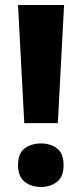

<svg xmlns="http://www.w3.org/2000/svg" viewBox="-20 -734 327 767"><path d="M211 -242 236 -714H52L77 -242ZM52 -74Q52 -28 79 -7.5Q106 13 144 13Q181 13 207.5 -7.5Q234 -28 234 -74Q234 -122 207.5 -141.5Q181 -161 144 -161Q106 -161 79 -141.5Q52 -122 52 -74Z"/></svg>

Font: Noto Sans UI Extra
Style: Regular
Weight: 800
Designer: Monotype Design Team
Foundry: Monotype Imaging Inc.
Version: Version 1.901